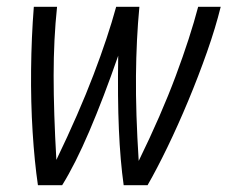

<svg xmlns="http://www.w3.org/2000/svg" viewBox="-20 -542 666 562"><path d="M91 0Q81 -68 75.5 -155.5Q70 -243 71 -338Q72 -433 79 -522H147Q137 -428 137 -320.5Q137 -213 145 -74Q211 -211 253.5 -322.5Q296 -434 320 -522H388Q379 -428 378 -320Q377 -212 386 -71Q452 -206 494.5 -320Q537 -434 560 -522H626Q611 -461 586 -390Q561 -319 531 -247Q501 -175 470 -111Q439 -47 412 0H342Q332 -71 328 -163Q324 -255 326 -379Q283 -255 241.5 -158Q200 -61 162 0Z"/></svg>

Font: Ubuntu Sans Condensed
Style: Italic
Weight: 400
Width: 3
Italic angle: -13.5°
Designer: Dalton Maag Ltd
Foundry: Dalton Maag Ltd
Version: Version 1.006; ttfautohint (v1.8.4.7-5d5b)